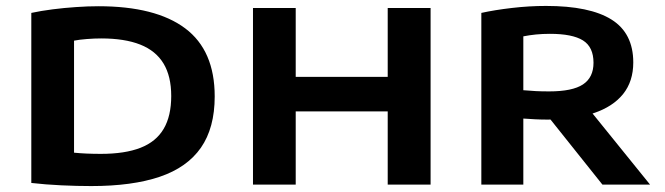

<svg xmlns="http://www.w3.org/2000/svg" viewBox="-20 -622 2240 647"><path d="M287.5 5Q240 5 186.5 2.5Q133 0 85.5 -5.5V-578.5Q118 -585.5 157 -590.5Q196 -595.5 236.2 -598.2Q276.5 -601 311.5 -601Q504.5 -601 604 -526.5Q703.5 -452 703.5 -297Q703.5 -191 657 -124.2Q610.5 -57.5 518 -26.2Q425.5 5 287.5 5ZM320 -103.5Q401 -103.5 453.5 -124Q506 -144.5 531.5 -187.8Q557 -231 557 -298.5Q557 -365 531 -408Q505 -451 452.5 -471.8Q400 -492.5 321 -492.5Q298.5 -492.5 272.8 -490.5Q247 -488.5 229.5 -485V-107.5Q249.5 -105.5 272 -104.5Q294.5 -103.5 320 -103.5Z M832.5 0V-595H976.5V-363H1286.5V-595H1431V0H1286.5V-246.5H976.5V0Z M1602 0V-578.5Q1647.5 -588.5 1705.2 -595.2Q1763 -602 1820 -602Q1967.5 -602 2040.8 -556Q2114 -510 2114 -411.5Q2114 -348 2079.8 -305.2Q2045.5 -262.5 1980.8 -240.8Q1916 -219 1824.5 -219Q1803.5 -219 1784 -220Q1764.5 -221 1743.5 -222.5V0ZM2010 0 1789 -277H1946.5L2170.5 0ZM1830.5 -314Q1909 -314 1944.5 -337.5Q1980 -361 1980 -410.5Q1980 -463.5 1944.5 -485.8Q1909 -508 1833 -508Q1808.5 -508 1786 -505.8Q1763.5 -503.5 1743.5 -499.5V-318Q1767.5 -316 1785.8 -315Q1804 -314 1830.5 -314Z"/></svg>

Font: Encode Sans SC Expanded SemiBold
Style: Regular
Weight: 600
Width: 7
Designer: Multiple Designers
Foundry: Impallari Type
Version: Version 3.002